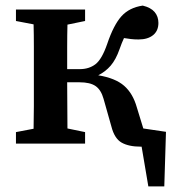

<svg xmlns="http://www.w3.org/2000/svg" viewBox="-20 -513 613 686"><path d="M378 -61 350 -160Q341 -192 321.5 -205.5Q302 -219 264 -219H220Q220 -179 220.5 -134.5Q221 -90 221 -54L284 -41V0H37V-41L100 -53Q101 -91 101 -134Q101 -177 101 -210V-269Q101 -302 101 -345.5Q101 -389 100 -426L37 -438V-479H284V-438L221 -425Q220 -388 220 -344Q220 -300 220 -266H265Q298 -266 321 -283.5Q344 -301 363 -356Q386 -424 414 -455Q442 -486 490 -493Q519 -486 532.5 -470Q546 -454 546 -431Q546 -403 527 -387.5Q508 -372 475 -372Q460 -372 447.5 -373.5Q435 -375 423 -377Q419 -369 415 -358.5Q411 -348 407 -337Q394 -300 375.5 -278.5Q357 -257 331 -244Q392 -234 423.5 -206.5Q455 -179 469 -129L492 -54L573 -42L567 153H510L486 11H483Q440 11 414.5 -3.5Q389 -18 378 -61Z"/></svg>

Font: Source Serif 4 Semibold
Style: Regular
Weight: 600
Designer: Frank Grießhammer
Foundry: Adobe
Version: Version 4.005;hotconv 1.1.0;makeotfexe 2.6.0